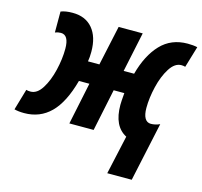

<svg xmlns="http://www.w3.org/2000/svg" viewBox="-146 -676 1046 993"><g transform="rotate(15 377.0 -179.5)"><path d="M557 -10Q485 -47 485 -161Q485 -179 489 -225H432L385 0H255L302 -225H246Q213 -104 156 -47.5Q99 9 15 9Q-16 9 -38 3L-5 -110Q4 -107 18 -107Q53 -107 79.5 -149Q106 -191 120.5 -252Q135 -313 135 -367Q135 -441 92 -441Q76 -441 61 -435V-547Q85 -557 124 -557Q193 -557 231 -512Q269 -467 269 -387Q269 -358 265 -335H326L372 -548H501L456 -335H512Q540 -439 596 -498Q652 -557 740 -557Q770 -557 792 -552L758 -438Q749 -441 737 -441Q702 -441 675 -398.5Q648 -356 633.5 -295Q619 -234 619 -181Q619 -145 630 -126Q641 -107 662 -107Q686 -107 710 -118L642 198H511Z"/></g></svg>

Font: Noto Sans Display Ex Bold Cond
Style: Italic
Weight: 800
Width: 3
Italic angle: -12°
Designer: Monotype Design team
Foundry: Monotype Imaging Inc.
Version: Version 1.000